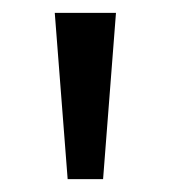

<svg xmlns="http://www.w3.org/2000/svg" viewBox="-20 -734 265 298"><path d="M160 -714 140 -456H85L65 -714Z"/></svg>

Font: Noto Sans Old Sogdian
Style: Regular
Weight: 400
Designer: Monotype Design Team
Foundry: Monotype Imaging Inc.
Version: Version 2.002; ttfautohint (v1.8.4.7-5d5b)